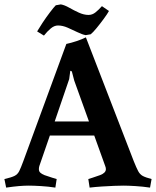

<svg xmlns="http://www.w3.org/2000/svg" viewBox="-30 -845 710 874"><path d="M-10 -30Q21 -37 35.5 -44Q50 -51 57.5 -66Q65 -81 76 -111L272 -645Q295 -650 319 -658Q343 -666 361 -675L579 -111Q591 -81 599 -66Q607 -51 620 -44Q633 -37 660 -30L653 9Q619 4 586 2Q553 0 532 0Q517 0 490 1Q463 2 433 4Q403 6 378 9L372 -30Q372 -30 391 -36Q410 -42 426 -48Q452 -58 452 -75Q452 -82 449 -89L399 -228H197L149 -89Q148 -85 147.5 -82Q147 -79 147 -75Q147 -65 153.5 -59Q160 -53 172 -48Q188 -42 208 -36Q228 -30 228 -30L222 9Q190 4 156 2Q122 0 101 0Q80 0 56.5 2Q33 4 -2 9ZM285 -485 219 -292H375L308 -478L297 -520L290 -523ZM234 -729Q217 -729 201 -715.5Q185 -702 170 -683L139 -702Q147 -716 163.5 -741Q180 -766 197.5 -789Q215 -812 224 -821L247 -825Q264 -822 285 -810Q306 -798 329 -787.5Q352 -777 373 -777Q390 -777 404.5 -788.5Q419 -800 434 -817L466 -795Q459 -782 442.5 -759.5Q426 -737 409.5 -717Q393 -697 383 -689L360 -685Q344 -688 322.5 -698.5Q301 -709 278 -719Q255 -729 234 -729Z"/></svg>

Font: Buenard
Style: Regular
Weight: 400
Version: Version 2.000